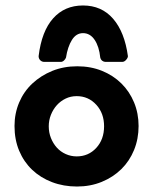

<svg xmlns="http://www.w3.org/2000/svg" viewBox="-20 -671 585 701"><path d="M262 -429Q311 -429 352 -412.5Q393 -396 423 -366.5Q453 -337 469.5 -297Q486 -257 486 -211Q486 -164 469.5 -123.5Q453 -83 423 -53.5Q393 -24 351.5 -7Q310 10 261 10Q212 10 170 -6Q128 -22 97.5 -51Q67 -80 50 -120.5Q33 -161 33 -211Q33 -257 50 -297Q67 -337 98 -366Q129 -395 170.5 -412Q212 -429 262 -429ZM260 -100Q303 -100 331.5 -131Q360 -162 360 -210Q360 -257 332 -288Q303 -320 260 -320Q238 -320 219.5 -311Q201 -302 187.5 -287Q174 -272 166 -252Q158 -232 158 -210Q158 -187 166 -167Q174 -147 187.5 -132Q201 -117 220 -108.5Q239 -100 260 -100ZM365 -445Q359 -445 353.5 -449Q348 -453 346 -461Q342 -501 325.5 -525.5Q309 -550 283 -550Q258 -550 242.5 -525Q227 -500 221 -461Q219 -455 213.5 -450Q208 -445 202 -445H142Q133 -445 127 -451Q121 -457 121 -466Q132 -557 174 -604Q216 -651 283 -651Q351 -651 393 -602.5Q435 -554 447 -466Q447 -460 440.5 -452.5Q434 -445 426 -445Z"/></svg>

Font: Stadtwerke
Style: Bold
Weight: 700
Designer: Santiago Orozco
Foundry: Typemade
Version: Version 1.003